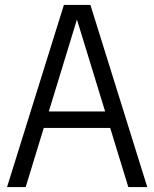

<svg xmlns="http://www.w3.org/2000/svg" viewBox="-20 -760 627 780"><path d="M8.6 0 239.6 -740H347.3L578.3 0H501.3L285.8 -702.7H299.3L84.3 0ZM123 -240.3 139.7 -307.3H446.9L463.6 -240.3Z"/></svg>

Font: Encode Sans SC Condensed Thin
Style: Regular
Weight: 100
Width: 3
Designer: Multiple Designers
Foundry: Impallari Type
Version: Version 3.002